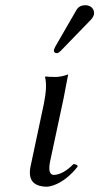

<svg xmlns="http://www.w3.org/2000/svg" viewBox="-20 -703 379 733"><path d="M304.2 -683.1Q330.1 -683.1 337.9 -662.1Q339.8 -654.8 338.9 -647.9Q335.9 -637.7 329.1 -629.9L210.9 -507.8Q203.1 -500.5 197.3 -500Q186.5 -500 185.5 -509.8Q185.5 -511.7 186 -513.2Q187.5 -517.6 189.9 -522.9L272.5 -666Q283.2 -682.6 304.2 -683.1ZM147.5 -307.1Q161.1 -374 151.9 -409.2L154.3 -411.1Q166 -409.2 192.9 -409.2Q215.3 -409.7 240.2 -418.9Q240.2 -418 222.7 -327.1L170.9 -85Q161.6 -36.1 185.5 -35.2Q220.2 -36.1 261.2 -77.1Q274.4 -74.2 275.4 -71.3Q275.9 -68.8 276.4 -66.9Q234.4 -13.7 184.6 4.4Q168.9 9.8 156.7 9.8Q81.1 7.8 96.7 -67.9Z"/></svg>

Font: Linux Libertine Display Slanted O
Style: Slanted
Weight: 400
Designer: Philipp H. Poll
Foundry: Philipp H. Poll
Version: Version 5.0.9